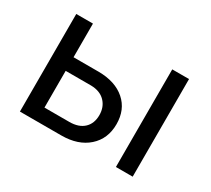

<svg xmlns="http://www.w3.org/2000/svg" viewBox="-107 -714 991 900"><g transform="rotate(30 388.0 -264.0)"><path d="M167 -346.2H304.2Q394 -345.2 446.3 -299.3Q498.5 -253.4 498.5 -174.8Q498.5 -95.7 444.8 -47.9Q391.1 0 300.3 0H76.7V-528.3H167ZM687 0H596.2V-528.3H687ZM167 -272.5V-73.7H301.3Q352.1 -73.7 379.9 -99.9Q407.7 -126 407.7 -171.4Q407.7 -215.3 380.6 -243.4Q353.5 -271.5 304.7 -272.5Z"/></g></svg>

Font: Roboto-o
Style: o-Regular
Weight: 400
Designer: Google
Version: Version 2.134; 2016; ttfautohint (v1.6)